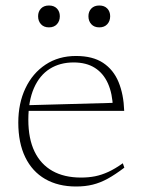

<svg xmlns="http://www.w3.org/2000/svg" viewBox="-20 -668 517 698"><path d="M256.5 -464.5Q317 -464.5 354.8 -439.5Q392.5 -414.5 411 -369.8Q429.5 -325 431.5 -265H81L79 -285.5L407 -294.5L390.5 -276Q389 -327.5 372.5 -364.5Q356 -401.5 325 -421.2Q294 -441 247.5 -441Q198 -441 161 -417.8Q124 -394.5 103.5 -348Q83 -301.5 83 -232.5Q83 -164 105.5 -117.2Q128 -70.5 170.8 -46.5Q213.5 -22.5 274.5 -22.5Q302 -22.5 325.8 -27.2Q349.5 -32 374 -43.2Q398.5 -54.5 426.5 -74.5L432 -58.5Q399 -33.5 371.8 -18.5Q344.5 -3.5 317.2 3.2Q290 10 256.5 10Q191.5 10 144.2 -17.2Q97 -44.5 71.8 -96.5Q46.5 -148.5 46.5 -222.5Q46.5 -292.5 72.5 -347.2Q98.5 -402 145.8 -433.2Q193 -464.5 256.5 -464.5ZM158 -568.5Q139.5 -568.5 129 -580Q118.5 -591.5 118.5 -609Q118.5 -626 129 -637Q139.5 -648 158 -648Q176.5 -648 187 -637Q197.5 -626 197.5 -609Q197.5 -591.5 187 -580Q176.5 -568.5 158 -568.5ZM341 -568.5Q322.5 -568.5 312 -580Q301.5 -591.5 301.5 -609Q301.5 -626 312 -637Q322.5 -648 341 -648Q359.5 -648 370 -637Q380.5 -626 380.5 -609Q380.5 -591.5 370 -580Q359.5 -568.5 341 -568.5Z"/></svg>

Font: Newsreader ExtraLight
Style: Regular
Weight: 250
Designer: Hugues Gentile
Foundry: Production Type
Version: Version 1.003